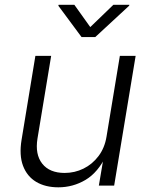

<svg xmlns="http://www.w3.org/2000/svg" viewBox="-20 -781 629 808"><path d="M225.6 7.3Q170.9 7.3 132.3 -15.6Q93.8 -38.6 76.9 -83.3Q60.1 -127.9 70.8 -192.9L128.9 -545.9H195.3L137.7 -197.8Q127 -131.3 157.7 -92.3Q188.5 -53.2 252 -53.2Q294.4 -53.2 331.5 -71.5Q368.7 -89.8 394.5 -124Q420.4 -158.2 428.2 -205.6L484.4 -545.9H550.8L460.4 0H396L417.5 -127.4H427.2Q392.6 -55.2 339.8 -23.9Q287.1 7.3 225.6 7.3ZM293 -760.7 359.9 -667 457 -760.7H524.4L523.4 -756.8L380.9 -625H323.2L225.6 -756.8L226.6 -760.7Z"/></svg>

Font: Inter Light
Style: Italic
Weight: 300
Italic angle: -9.3988°
Designer: Rasmus Andersson
Foundry: rsms
Version: Version 4.001;git-66647c0bb